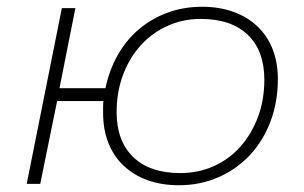

<svg xmlns="http://www.w3.org/2000/svg" viewBox="-20 -544 900 568"><path d="M163 -520H203L156 -283H292Q303 -336 328 -380.5Q353 -425 390.5 -457Q428 -489 475.5 -506.5Q523 -524 578 -524Q629 -524 670.5 -509Q712 -494 741.5 -466Q771 -438 786.5 -398.5Q802 -359 802 -310Q802 -243 780.5 -185.5Q759 -128 720 -86Q681 -44 627 -20Q573 4 509 4Q458 4 416.5 -11Q375 -26 345.5 -54Q316 -82 300.5 -121.5Q285 -161 285 -210Q285 -219 285 -228Q285 -237 286 -245H149L99 0H59ZM513 -32Q567 -32 612.5 -52.5Q658 -73 691 -110Q724 -147 743 -197.5Q762 -248 762 -308Q762 -394 713 -441Q664 -488 574 -488Q520 -488 474.5 -467Q429 -446 396 -409.5Q363 -373 344 -322.5Q325 -272 325 -212Q325 -127 374 -79.5Q423 -32 513 -32Z"/></svg>

Font: Argentum Sans ExtraLight
Style: Italic
Weight: 200
Italic angle: -11°
Designer: Julieta Ulanovsky (font), Cristiano Sobral (main changes and remaster)
Foundry: Julieta Ulanovsky (font), Cristiano Sobral (main changes and remaster)
Version: Version 2.007;June 15, 2022;FontCreator 14.0.0.2814 64-bit; 